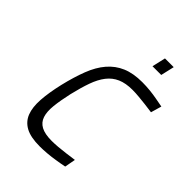

<svg xmlns="http://www.w3.org/2000/svg" viewBox="-256 -1030 1165 1165"><g transform="rotate(45 326.0 -447.5)"><path d="M497 -13Q463 -6 429 -1Q400 4 365 7Q330 10 301 10Q223 10 179.5 -13.5Q136 -37 118.5 -82Q101 -127 105.5 -193.5Q110 -260 130 -346Q151 -434 177 -501.5Q203 -569 242 -614.5Q281 -660 335 -683Q389 -706 466 -706Q500 -706 533.5 -702.5Q567 -699 593 -694Q624 -689 652 -683L632 -614Q602 -618 571 -622Q545 -625 514 -628Q483 -631 457 -631Q399 -631 359 -613.5Q319 -596 291.5 -560.5Q264 -525 245 -471.5Q226 -418 209 -346Q193 -275 187.5 -222.5Q182 -170 193.5 -135Q205 -100 237.5 -82.5Q270 -65 329 -65Q352 -65 383 -67.5Q414 -70 443 -74Q476 -78 510 -83ZM461 -905H536L516 -818H441Z"/></g></svg>

Font: Panefresco 400wt
Style: Italic
Weight: 400
Foundry: Campivisivi & Chank Co
Version: Version 1.001